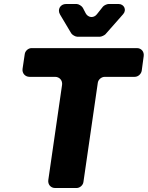

<svg xmlns="http://www.w3.org/2000/svg" viewBox="-20 -942 740 962"><path d="M281 -869 337 -775C342 -767 358 -758 367 -758H481C488 -758 503 -765 508 -770L597 -871C616 -892 602 -922 574 -922H524C516 -922 501 -915 496 -909L465 -870C449 -850 421 -853 409 -876L395 -903C390 -912 374 -922 364 -922H311C282 -922 266 -894 281 -869ZM690 -587 700 -661C703 -683 688 -701 666 -701H138C122 -701 106 -687 104 -671L93 -597C90 -575 106 -557 128 -557H256C278 -557 294 -539 291 -517L222 -40C219 -18 234 0 256 0H364C380 0 396 -14 398 -30L470 -527C472 -543 488 -557 505 -557H655C672 -557 687 -571 690 -587Z"/></svg>

Font: Trueno
Style: RoundBdIt
Weight: 700
Designer: Julieta Ulanovsky, Jasper
Foundry: Julieta Ulanovsky, Cannot Into Space Fonts
Version: Version 3.001